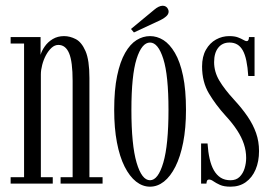

<svg xmlns="http://www.w3.org/2000/svg" viewBox="-20 -656 970 686"><path d="M18 0V-23H66V-500.5H18V-523.5H125V-460Q129 -474.5 140 -490.2Q151 -506 168.5 -516.5Q186 -527 209 -527Q230 -527 250.8 -516.2Q271.5 -505.5 285.5 -473.5Q299.5 -441.5 299.5 -377.5V-23H346.5V0H196.5V-23H239.5V-367Q239.5 -435.5 227 -465.5Q214.5 -495.5 188.5 -495.5Q175.5 -495.5 164.2 -485.2Q153 -475 144.2 -458.8Q135.5 -442.5 130.8 -424.2Q126 -406 126 -390V-23H168.5V0Z M516 11Q489.5 11 466.2 -7.2Q443 -25.5 425.2 -60.8Q407.5 -96 397.8 -147Q388 -198 388 -263.5Q388 -335 398.5 -385.2Q409 -435.5 427 -467Q445 -498.5 468 -512.8Q491 -527 516 -527Q541 -527 563.8 -512.8Q586.5 -498.5 605 -467Q623.5 -435.5 634 -385.2Q644.5 -335 644.5 -263.5Q644.5 -198 634.5 -147Q624.5 -96 606.8 -60.8Q589 -25.5 565.8 -7.2Q542.5 11 516 11ZM516 -12Q545 -12 563.5 -75Q582 -138 582 -263.5Q582 -387 563.5 -445.5Q545 -504 516 -504Q486.5 -504 468 -445.5Q449.5 -387 449.5 -263.5Q449.5 -138 468 -75Q486.5 -12 516 -12ZM458.5 -540 448 -552.5 532 -622Q539 -628 546.8 -631.8Q554.5 -635.5 561.5 -635.5Q567.5 -635.5 572.5 -632.5Q577.5 -629.5 580 -624Q582.5 -619.5 582.5 -614.5Q582.5 -605 573.2 -597Q564 -589 552 -583.5Z M804 11Q780 11 765.8 4.5Q751.5 -2 742.8 -8.2Q734 -14.5 727.5 -14.5Q722 -14.5 720 -10.8Q718 -7 717.5 0H698.5V-143.5H721.5Q723.5 -113 729 -88.8Q734.5 -64.5 744.2 -47.5Q754 -30.5 768.5 -21.2Q783 -12 803.5 -12Q824 -12 836.2 -24.2Q848.5 -36.5 854 -54.8Q859.5 -73 859.5 -91.5Q859.5 -117 851.5 -141.2Q843.5 -165.5 827.2 -190.5Q811 -215.5 786 -242.5Q751 -281 726.5 -322Q702 -363 702 -418.5Q702 -454 715.8 -478.2Q729.5 -502.5 751.8 -514.8Q774 -527 799 -527Q818 -527 830 -522.5Q842 -518 849.5 -513.5Q857 -509 861.5 -509Q865.5 -509 867.5 -512.8Q869.5 -516.5 869.5 -523.5H889.5V-384.5H867Q865 -416 860.2 -438.8Q855.5 -461.5 847.5 -475.8Q839.5 -490 827.8 -497Q816 -504 800 -504Q774.5 -504 759.8 -485.5Q745 -467 745 -434Q745 -399.5 763.5 -368.2Q782 -337 816.5 -299.5Q845 -268.5 864.8 -239.5Q884.5 -210.5 895 -180.5Q905.5 -150.5 905.5 -116.5Q905.5 -79 893.2 -50.2Q881 -21.5 858.2 -5.2Q835.5 11 804 11Z"/></svg>

Font: Imbue 48pt Light
Style: Regular
Weight: 300
Designer: Tyler Finck
Foundry: Etcetera Type Company
Version: Version 1.102